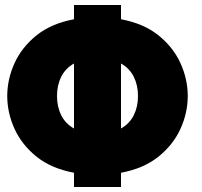

<svg xmlns="http://www.w3.org/2000/svg" viewBox="-20 -748 806 768"><path d="M276 0V-57Q185 -74 126 -121.5Q67 -169 38 -233Q9 -297 9 -364Q9 -431 38 -495Q67 -559 126 -606.5Q185 -654 276 -671V-728H464V-671Q555 -654 614 -606.5Q673 -559 702 -495Q731 -431 731 -364Q731 -297 702 -233Q673 -169 614 -121.5Q555 -74 464 -57V0ZM208 -364Q208 -321 225 -287Q242 -253 276 -234V-494Q242 -475 225 -441Q208 -407 208 -364ZM532 -364Q532 -407 515 -441Q498 -475 464 -494V-234Q498 -253 515 -287Q532 -321 532 -364Z"/></svg>

Font: Murecho Black
Style: Regular
Weight: 900
Designer: Neil Summerour
Foundry: Positype
Version: Version 1.010; ttfautohint (v1.8.3)